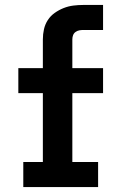

<svg xmlns="http://www.w3.org/2000/svg" viewBox="-20 -755 490 775"><path d="M74 0V-101H153V-379H54V-480H153V-596Q153 -617 157.5 -637Q162 -657 173 -674Q184 -691 201 -703Q218 -715 237 -722.5Q256 -730 276 -732.5Q296 -735 316 -735H396V-634H316Q308 -634 300 -632.5Q292 -631 285 -626Q278 -621 275 -613Q272 -605 272 -596V-480H396V-379H272V-101H376V0Z"/></svg>

Font: Iosevka Etoile
Style: Bold
Weight: 700
Designer: Belleve Invis
Foundry: Belleve Invis
Version: Version 28.1.0; ttfautohint (v1.8.4)